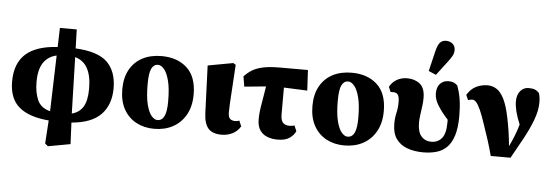

<svg xmlns="http://www.w3.org/2000/svg" viewBox="-58 -973 3919 1363"><g transform="rotate(5 1902.0 -291.0)"><path d="M199 -243Q199 -168 222.5 -114.5Q246 -61 313 -44L325 -442Q265 -429 232 -381Q199 -333 199 -243ZM575 -228Q575 -410 457 -442L468 -41Q522 -55 548.5 -99Q575 -143 575 -228ZM298 187 309 22Q169 11 97.5 -49Q26 -109 26 -231Q26 -360 100 -427Q174 -494 327 -503L331 -639H451L455 -504Q615 -496 681.5 -430.5Q748 -365 748 -246Q748 -128 681 -58.5Q614 11 471 23L478 176L319 205Z M1059 16Q988 16 931.5 -14Q875 -44 842.5 -102Q810 -160 810 -244Q810 -327 842.5 -385Q875 -443 933 -473Q991 -503 1068 -503Q1181 -503 1249.5 -440Q1318 -377 1318 -251Q1318 -167 1284.5 -107Q1251 -47 1193 -15.5Q1135 16 1059 16ZM1077 -48Q1110 -48 1126 -81Q1142 -114 1142 -187Q1142 -279 1127.5 -334Q1113 -389 1091.5 -414Q1070 -439 1048 -439Q1018 -439 1002 -407.5Q986 -376 986 -296Q986 -205 1000 -150.5Q1014 -96 1035 -72Q1056 -48 1077 -48Z M1539 16Q1475 16 1445 -18Q1415 -52 1412 -127L1399 -465L1579 -498L1597 -487Q1591 -381 1586.5 -316Q1582 -251 1580 -213Q1578 -175 1578 -148Q1578 -112 1591.5 -100.5Q1605 -89 1628 -89Q1645 -89 1657 -95L1674 -55Q1653 -20 1618 -2Q1583 16 1539 16Z M1671 -338 1659 -411Q1684 -437 1713.5 -455.5Q1743 -474 1789.5 -484.5Q1836 -495 1910 -495H2111L2119 -349L1952 -356V-165Q1952 -122 1968.5 -105.5Q1985 -89 2014 -89Q2038 -89 2050 -95L2067 -55Q2053 -25 2023 -4.5Q1993 16 1938 16Q1899 16 1866 3.5Q1833 -9 1813 -38Q1793 -67 1793 -116Q1793 -144 1796 -171Q1799 -198 1806.5 -240Q1814 -282 1825 -353Z M2414 16Q2343 16 2286.5 -14Q2230 -44 2197.5 -102Q2165 -160 2165 -244Q2165 -327 2197.5 -385Q2230 -443 2288 -473Q2346 -503 2423 -503Q2536 -503 2604.5 -440Q2673 -377 2673 -251Q2673 -167 2639.5 -107Q2606 -47 2548 -15.5Q2490 16 2414 16ZM2432 -48Q2465 -48 2481 -81Q2497 -114 2497 -187Q2497 -279 2482.5 -334Q2468 -389 2446.5 -414Q2425 -439 2403 -439Q2373 -439 2357 -407.5Q2341 -376 2341 -296Q2341 -205 2355 -150.5Q2369 -96 2390 -72Q2411 -48 2432 -48Z M2977 16Q2914 16 2863.5 -2Q2813 -20 2784 -60.5Q2755 -101 2755 -167Q2755 -212 2763.5 -246.5Q2772 -281 2772 -325Q2772 -363 2761 -377Q2750 -391 2730 -391H2709L2694 -426Q2710 -458 2743 -478Q2776 -498 2819 -498Q2873 -498 2909.5 -468.5Q2946 -439 2946 -368Q2946 -342 2942 -310.5Q2938 -279 2933.5 -247.5Q2929 -216 2929 -191Q2929 -126 2956 -95Q2983 -64 3027 -64Q3074 -64 3102 -97.5Q3130 -131 3130 -210Q3130 -215 3130 -220.5Q3130 -226 3130 -230Q3090 -273 3060 -319.5Q3030 -366 3030 -408Q3030 -456 3054 -479.5Q3078 -503 3112 -503Q3135 -503 3149 -497Q3163 -491 3176 -479Q3195 -429 3202.5 -377.5Q3210 -326 3210 -263Q3210 -177 3192 -122Q3174 -67 3142.5 -37Q3111 -7 3068.5 4.5Q3026 16 2977 16ZM2966 -563 3001 -709Q3012 -753 3028 -770Q3044 -787 3071 -787Q3098 -787 3117 -771Q3136 -755 3136 -726Q3136 -704 3125.5 -685Q3115 -666 3095 -640L3019 -540Z M3457 0Q3442 -58 3424.5 -112Q3407 -166 3388 -221Q3367 -285 3350.5 -321Q3334 -357 3320.5 -372Q3307 -387 3294 -387Q3277 -387 3262 -381L3246 -417Q3274 -463 3312.5 -480.5Q3351 -498 3391 -498Q3427 -498 3456.5 -479Q3486 -460 3509.5 -413Q3533 -366 3550 -283Q3561 -229 3568 -182.5Q3575 -136 3580 -81Q3596 -113 3612.5 -153.5Q3629 -194 3642 -240Q3620 -293 3610.5 -332.5Q3601 -372 3601 -402Q3601 -449 3624.5 -476.5Q3648 -504 3683 -504Q3712 -504 3728 -497.5Q3744 -491 3759 -475Q3764 -457 3766 -442.5Q3768 -428 3768 -407Q3768 -349 3741.5 -280Q3715 -211 3675.5 -139.5Q3636 -68 3598 0Z"/></g></svg>

Font: Source Serif 4 Black
Style: Regular
Weight: 900
Designer: Frank Grießhammer
Foundry: Adobe
Version: Version 4.005;hotconv 1.1.0;makeotfexe 2.6.0